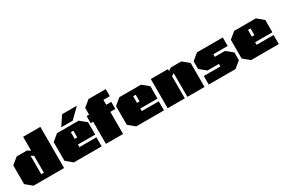

<svg xmlns="http://www.w3.org/2000/svg" viewBox="94 -1858 4379 2977"><g transform="rotate(-30 2283.5 -369.0)"><path d="M142 0 28 -94V-429L142 -523H328L382 -489V-737H690V0ZM335 -94H382V-396L335 -425Z M967 -569 1080 -738H1344L1173 -569ZM865 0 751 -94V-429L865 -523H1253L1367 -429V-208H1058V-162H1362V0ZM1058 -309H1104V-429H1058Z M1439 0V-396H1395V-523H1439V-644L1553 -737H1861V-611H1746V-523H1836V-396H1746V0Z M1981 0 1867 -94V-429L1981 -523H2369L2483 -429V-208H2174V-162H2478V0ZM2174 -309H2220V-429H2174Z M2544 0V-523H2851V-490L2904 -523H3090L3204 -429V0H2897V-425L2851 -396V0Z M3279 0V-153L3576 -152V-198H3371L3257 -292V-429L3371 -523H3833V-371H3576V-325H3759L3873 -231V-94L3759 0Z M4037 0 3923 -94V-429L4037 -523H4425L4539 -429V-208H4230V-162H4534V0ZM4230 -309H4276V-429H4230Z"/></g></svg>

Font: Tomorrow Black
Style: Regular
Weight: 900
Designer: Tony de Marco, Monica Rizzolli
Foundry: Just in Type
Version: Version 2.002